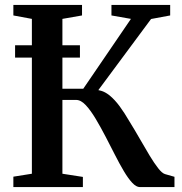

<svg xmlns="http://www.w3.org/2000/svg" viewBox="-20 -763 743 783"><path d="M34.5 0V-42.5L110 -54.5V-686L34.5 -700V-743H314.5V-700L234.5 -686V-401H319.5L514 -686L434.5 -700V-743H674V-700L596 -685.5L381 -395.5Q406 -391 427 -373.8Q448 -356.5 467.8 -329.8Q487.5 -303 507.5 -268.5Q529.5 -233 550.5 -196.2Q571.5 -159.5 590.2 -128.5Q609 -97.5 625 -77Q641 -56.5 653 -53L691.5 -42V0H550.5Q535.5 0 519 -17.8Q502.5 -35.5 484.8 -65.5Q467 -95.5 448.5 -132Q430 -168.5 411 -205Q391 -243.5 370.5 -278Q350 -312.5 330 -334Q310 -355.5 290.5 -355.5H234.5V-54.5L318 -41.5V0ZM306 -578.5V-528H41.5V-578.5Z"/></svg>

Font: Merriweather 60pt SemiBold
Style: Regular
Weight: 600
Version: Version 2.100